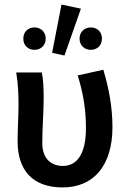

<svg xmlns="http://www.w3.org/2000/svg" viewBox="-20 -808 561 840"><path d="M51 -491C60 -438 61 -387 61 -348C61 -296 57 -243 57 -190C57 -64 122 12 254 12C390 12 472 -84 472 -252C472 -336 457 -421 432 -503L320 -478C348 -388 356 -316 356 -247C356 -133 316 -82 255 -82C206 -82 165 -112 165 -182C165 -245 171 -325 171 -373C171 -418 170 -457 163 -491ZM208 -577 262 -565 334 -770 249 -788ZM328 -639C328 -609 350 -590 377 -590C405 -590 426 -609 426 -639C426 -669 405 -688 377 -688C350 -688 328 -669 328 -639ZM131 -590C158 -590 180 -609 180 -639C180 -669 158 -688 131 -688C103 -688 82 -669 82 -639C82 -609 103 -590 131 -590Z"/></svg>

Font: DAIFUKU Sans Semibold
Style: Regular
Weight: 600
Designer: Original font ‘Source Sans 3’ : Paul D. Hunt
Foundry: Daifuku
Version: Version 1.000